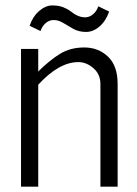

<svg xmlns="http://www.w3.org/2000/svg" viewBox="-20 -698 514 718"><path d="M388.2 -654.8Q376 -619.6 352.3 -599.1Q328.6 -578.6 301.8 -578.6Q274.9 -578.6 254.6 -589.8Q234.4 -601.1 216.6 -612.1Q198.7 -623 182.1 -623H177.2Q161.6 -621.6 149.4 -610.4Q137.2 -599.1 131.3 -582L90.8 -601.6Q103 -636.7 125 -655.8Q150.4 -677.7 175 -677.7Q199.7 -677.7 216.6 -670.9Q233.4 -664.1 244.1 -655.8Q272 -633.3 296.9 -633.3H301.8Q317.4 -634.8 329.6 -646Q341.8 -657.2 347.7 -674.3ZM58.6 0V-515.1H123V-430.7Q166 -473.1 204.6 -496.8Q243.2 -520.5 295.4 -520.5Q347.7 -520.5 383.8 -486.3Q419.9 -452.1 419.9 -383.8V0H355.5V-383.8Q355.5 -420.4 329.3 -443.1Q303.2 -465.8 272.9 -465.8Q200.7 -465.8 123 -381.3V0Z"/></svg>

Font: News Cycle
Style: Regular
Weight: 500
Version: Version 0.5.2